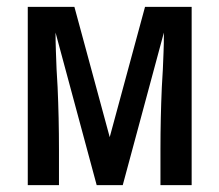

<svg xmlns="http://www.w3.org/2000/svg" viewBox="-20 -540 640 560"><path d="M61 0V-520H197L300 -140L403 -520H539V0H448V-104Q448 -150 449 -195.5Q450 -241 452 -286L455 -338Q456 -363 457 -388Q458 -413 458 -437V-445L338 0H262L142 -445Q142 -418 143 -391.5Q144 -365 145 -338L148 -286Q150 -241 151 -195.5Q152 -150 152 -104V0Z"/></svg>

Font: Iosevka Medium Extended
Style: Regular
Weight: 500
Width: 7
Monospace: yes
Designer: Belleve Invis
Foundry: Belleve Invis
Version: Version 32.5.0; ttfautohint (v1.8.4)